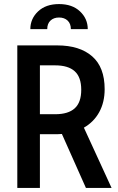

<svg xmlns="http://www.w3.org/2000/svg" viewBox="-20 -923 578 943"><path d="M65 -700H261Q371 -700 432.5 -646.5Q494 -593 494 -485Q494 -421 467.5 -372.5Q441 -324 392 -296L528 0H402L284 -265L265 -264H176V0H65ZM251 -362Q315 -362 347 -391Q379 -420 379 -482Q379 -544 347 -573Q315 -602 251 -602H176V-362ZM411 -780H328Q328 -807 312 -822Q296 -837 270 -837Q244 -837 228 -822Q212 -807 212 -780H129Q129 -831 167 -867Q205 -903 270 -903Q335 -903 373 -867Q411 -831 411 -780Z"/></svg>

Font: Cabin Condensed SemiBold
Style: Regular
Weight: 600
Width: 3
Designer: Pablo Impallari
Foundry: Pablo Impallari. http://www.impallari.com Igino Marini. http://www.ikern.com
Version: Version 2.200